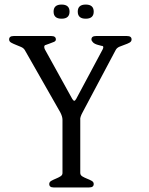

<svg xmlns="http://www.w3.org/2000/svg" viewBox="-20 -822 652 842"><path d="M391 -771Q391 -740 356 -740Q321 -740 321 -771Q321 -802 356 -802Q391 -802 391 -771ZM285 -771Q285 -740 250 -740Q215 -740 215 -771Q215 -802 250 -802Q285 -802 285 -771ZM557 -649Q557 -640 548 -635Q539 -630 527 -626Q515 -622 503.5 -617Q492 -612 487 -602L342 -329Q330 -307 332 -296V-64Q332 -54 341 -48.5Q350 -43 361.5 -38.5Q373 -34 382 -29Q391 -24 391 -15Q391 0 371 0H215Q196 0 196 -15Q196 -24 205 -29Q214 -34 225 -38.5Q236 -43 245 -48.5Q254 -54 254 -63V-297Q254 -311 244 -330L89 -602Q84 -611 72.5 -616Q61 -621 49.5 -625.5Q38 -630 29 -635Q20 -640 20 -649Q20 -664 40 -664H205Q225 -664 225 -649Q225 -642 217 -638.5Q209 -635 195 -630L181 -625Q174 -624 174 -616Q174 -611 177 -605L297 -388Q302 -380 306 -380Q309 -380 314 -388L430 -605Q433 -611 433 -615Q433 -621 425 -621L410 -625Q395 -629 388 -636Q381 -643 381 -649Q381 -664 401 -664H537Q557 -664 557 -649Z"/></svg>

Font: Jura
Style: Regular
Weight: 400
Designer: Ed Merritt
Foundry: Ten by Twenty
Version: Version 1.007